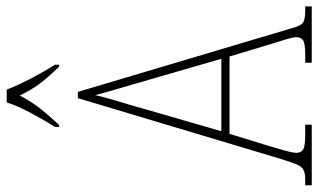

<svg xmlns="http://www.w3.org/2000/svg" viewBox="-216 -758 971 586"><g transform="rotate(-90 270.0 -465.5)"><path d="M-3 0V-20H15Q33 -20 43.5 -25Q54 -30 60.5 -45.5Q67 -61 77 -93L263 -714H282L477 -59Q484 -33 493.5 -26.5Q503 -20 531 -20H543V0H371V-20H396Q430 -20 439.5 -26.5Q449 -33 449 -48Q449 -58 441.5 -81.5Q434 -105 429 -122L390 -251H154L118 -134Q115 -122 109.5 -104.5Q104 -87 100 -71Q96 -55 96 -47Q96 -33 106 -26.5Q116 -20 150 -20H182V0ZM162 -276H383L319 -497Q304 -549 291.5 -591.5Q279 -634 272 -661Q267 -636 254 -593.5Q241 -551 230 -511ZM175 -784Q194 -813 216.5 -855Q239 -897 250 -931H289Q302 -897 324 -855Q346 -813 365 -784V-771H359Q328 -803 308.5 -828.5Q289 -854 271 -891Q251 -854 231 -828.5Q211 -803 181 -771H175Z"/></g></svg>

Font: Noto Serif Ethiopic Condensed Thin
Style: Regular
Weight: 100
Width: 3
Designer: Monotype Design Team
Foundry: Monotype Imaging Inc.
Version: Version 2.102; ttfautohint (v1.8.4.7-5d5b)